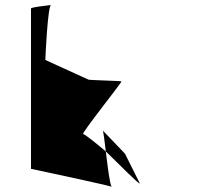

<svg xmlns="http://www.w3.org/2000/svg" viewBox="-20 -742 818 762"><path d="M103 -72C103 -72 395 -10 423 -1C416 -10 407 -81 400 -141C356 -178 316 -210 310 -210C300 -210 464 -415 462 -419C460 -421 331 -424 331 -426L160 -504C160 -512 169 -712 182 -722C169 -720 103 -714 103 -708ZM183 -722H182ZM388 -224C390 -221 395 -184 400 -141C460 -83 532 -9 535 -14L476 -132ZM423 -1C424 0 424 0 425 0Z"/></svg>

Font: Ampere
Style: Ext
Weight: 400
Version: Version 1